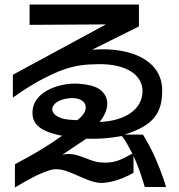

<svg xmlns="http://www.w3.org/2000/svg" viewBox="-20 -752 793 850"><path d="M449 -644 37 -421V-320C84 -352 143 -395 240 -436C311 -464 356 -467 418 -468C544 -469 611 -417 611 -349C611 -271 539 -217 421 -212C462 -263 468 -317 427 -352C406 -370 371 -379 318 -382C228 -383 128 -340 124 -260C121 -212 144 -172 255 -151C198 -111 142 -75 46 -25V78C101 46 143 20 202 1C271 -21 351 55 427 58C460 58 514 46 571 13V-61C584 -34 601 7 621 76H715C710 56 693 7 672 -42C659 -75 634 -122 613 -156H531C659 -196 699 -251 698 -354C697 -478 571 -546 388 -532L595 -635V-732H111V-642ZM256 -67 362 -138C418 -136 467 -140 519 -150C534 -134 551 -100 566 -72C512 -42 483 -28 425 -33C370 -37 319 -83 256 -67ZM265 -225C182 -245 202 -305 278 -316C362 -329 389 -268 322 -220C294 -221 274 -223 265 -225Z"/></svg>

Font: コーポレート・ロゴ ver3 Medium
Style: Regular
Weight: 500
Designer: [KANA_main] LOGOTYPE.JP [Source Han Sans] Ryoko NISHIZUKA 西塚涼子 (kana, bopomofo & ideographs); Paul D. Hunt (Latin, Greek
Version: Version 12.001;FEAKit 1.0